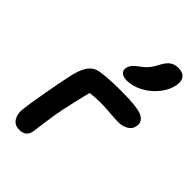

<svg xmlns="http://www.w3.org/2000/svg" viewBox="-242 -946 1008 1008"><g transform="rotate(45 262.5 -441.5)"><path d="M318.8 -612.8Q291 -612.8 278.1 -625Q265.1 -637.2 269 -657.2Q272.5 -672.9 282.5 -684.8Q292.5 -696.8 314 -712.9Q340.3 -731.4 354.5 -749.3Q368.7 -767.1 383.8 -796.9Q400.4 -827.6 419.2 -839.8Q438 -852.1 463.9 -852.1Q498 -852.1 512.5 -832.5Q526.9 -813 520 -778.8Q511.2 -735.4 479 -696.5Q446.8 -657.7 403.6 -635.3Q360.4 -612.8 318.8 -612.8ZM102.1 -30.8Q68.8 -30.8 52 -55.4Q35.2 -80.1 39.1 -118.2Q42.5 -155.8 59.8 -253.2Q77.1 -350.6 89.8 -409.2Q101.6 -471.2 123.8 -504.6Q146 -538.1 185.1 -544.9Q244.6 -554.2 338.9 -554.2Q462.9 -554.2 499 -534.2Q531.7 -514.6 523.9 -479Q519 -453.1 494.9 -439.9Q470.7 -426.8 439 -426.8Q420.4 -426.8 378.2 -430.4Q335.9 -434.1 303.2 -434.1Q267.1 -434.1 227.1 -429.2Q213.4 -378.4 189 -267.1Q178.7 -215.8 169.7 -148.4Q160.6 -81.1 160.2 -77.1Q151.9 -30.8 102.1 -30.8Z"/></g></svg>

Font: Shantell Sans Bouncy
Style: Italic
Weight: 600
Italic angle: -11.31°
Designer: Stephen Nixon, Anya Danilova, Shantell Martin
Foundry: Arrow Type
Version: Version 1.006;[9816181b4]